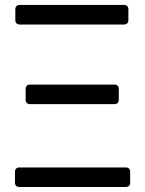

<svg xmlns="http://www.w3.org/2000/svg" viewBox="-20 -747 580 767"><path d="M482.2 0H57.5Q49 0 44.4 -4.6Q39.8 -9.2 39.8 -17.8V-60.4Q39.8 -68.9 44.4 -73.5Q49 -78.1 57.5 -78.1H482.2Q490.8 -78.1 495.4 -73.5Q500 -68.9 500 -60.4V-17.8Q500 -9.2 495.4 -4.6Q490.8 0 482.2 0ZM41.2 -709.5Q41.2 -718 45.8 -722.7Q50.4 -727.3 58.9 -727.3H475.1Q483.7 -727.3 488.3 -722.7Q492.9 -718 492.9 -709.5V-666.9Q492.9 -658.4 488.3 -653.8Q483.7 -649.1 475.1 -649.1H58.9Q50.4 -649.1 45.8 -653.8Q41.2 -658.4 41.2 -666.9ZM82.4 -391.3Q82.4 -399.9 87 -404.5Q91.6 -409.1 100.1 -409.1H436.8Q445.3 -409.1 449.9 -404.5Q454.5 -399.9 454.5 -391.3V-348.7Q454.5 -340.2 449.9 -335.6Q445.3 -331 436.8 -331H100.1Q91.6 -331 87 -335.6Q82.4 -340.2 82.4 -348.7Z"/></svg>

Font: DeltaSans
Style: Regular
Weight: 400
Designer: Rasmus Andersson
Foundry: rsms
Version: Version 3.012